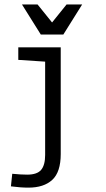

<svg xmlns="http://www.w3.org/2000/svg" viewBox="-20 -651 478 866"><path d="M108.4 195.3Q72.3 195.3 29.3 189.5L35.2 132.8Q74.2 136.7 102.5 136.7Q147.5 136.7 165.5 115.2Q183.6 93.8 183.6 47.9V-373L62.5 -380.9V-437.5H253.9V43.9Q253.9 125 215.8 160.2Q177.7 195.3 108.4 195.3ZM79.1 -630.9H149.4L234.4 -525.4H195.3L280.3 -630.9H350.6L265.6 -495.1H164.1Z"/></svg>

Font: Sudo Var
Style: Regular
Weight: 400
Monospace: yes
Designer: Jens Kutilek
Foundry: Jens Kutilek
Version: Version 0.065;FEAKit 1.0